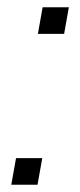

<svg xmlns="http://www.w3.org/2000/svg" viewBox="-20 -507 220 527"><path d="M156 -414H84L97 -487H169ZM83 0H11L24 -73H96Z"/></svg>

Font: Inria Sans Light
Style: Italic
Weight: 300
Italic angle: -10°
Designer: Black Foundry Team
Foundry: Black Foundry
Version: Version 1.2; ttfautohint (v1.8.3)